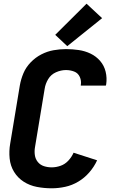

<svg xmlns="http://www.w3.org/2000/svg" viewBox="-20 -1008 616 1036"><path d="M259 8Q295 8 332 0Q369 -8 402.5 -28Q436 -48 462 -78Q488 -108 504 -143L377 -184Q367 -161 349 -141.5Q331 -122 307 -113.5Q283 -105 259 -105Q237 -105 217 -111.5Q197 -118 184 -134Q171 -150 168 -171.5Q165 -193 169 -215L221 -529Q225 -556 240 -581Q255 -606 282 -618Q309 -630 336 -630Q359 -630 380 -622Q401 -614 410.5 -593Q420 -572 416 -549V-546H551L553 -553Q558 -588 550 -621Q542 -654 520.5 -679Q499 -704 469 -718.5Q439 -733 405 -738Q371 -743 336 -743Q303 -743 269 -737Q235 -731 203 -714.5Q171 -698 145.5 -671.5Q120 -645 106.5 -613Q93 -581 87 -547L35 -233Q28 -193 32 -153Q36 -113 56 -80.5Q76 -48 108 -27.5Q140 -7 179 0.5Q218 8 259 8ZM343 -759 531 -910 447 -988 278 -820Z"/></svg>

Font: Iosevka Sparkle Extrabold
Style: Italic
Weight: 800
Italic angle: -9°
Designer: Belleve Invis
Foundry: Belleve Invis
Version: Version 4.5.0; ttfautohint (v1.8.3)